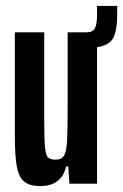

<svg xmlns="http://www.w3.org/2000/svg" viewBox="-20 -619 415 647"><path d="M375 -599V-573Q375 -516 361.5 -491Q348 -466 307 -460V0H214L210 -58H203Q187 8 116 8Q79 8 61 -7.5Q43 -23 36.5 -58.5Q30 -94 30 -163V-510H129V-219Q129 -151 131.5 -124Q134 -97 141.5 -89Q149 -81 168 -81Q188 -81 196 -95Q204 -109 206 -143.5Q208 -178 208 -262V-510H270Q292 -510 299.5 -523Q307 -536 307 -570V-599Z"/></svg>

Font: Saira Ultra Condensed
Style: Bold
Weight: 700
Width: 1
Designer: Hector Gatti with collaboration of the Omnibus-Type team
Foundry: Omnibus-Type
Version: Version 1.001; ttfautohint (v1.8)